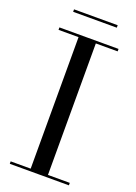

<svg xmlns="http://www.w3.org/2000/svg" viewBox="-162 -928 702 992"><g transform="rotate(20 189.0 -432.0)"><path d="M65.5 -863.5H305.5V-850H65.5ZM26.5 -13.5H136.5V-736.5H26.5V-750H351.5V-736.5H231.5V-13.5H351.5V0H26.5Z"/></g></svg>

Font: Bodoni Moda 16pt
Style: Regular
Weight: 400
Version: Version 2.3